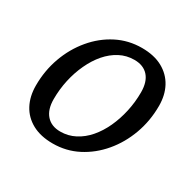

<svg xmlns="http://www.w3.org/2000/svg" viewBox="-118 -629 782 769"><g transform="rotate(30 272.5 -245.0)"><path d="M331.5 -500.5Q388 -500.5 426.8 -479.2Q465.5 -458 485.8 -420.5Q506 -383 506 -333Q506 -264 483.5 -202.2Q461 -140.5 420.8 -92.8Q380.5 -45 327.2 -17.5Q274 10 212 10Q156 10 117 -11.2Q78 -32.5 58 -70.2Q38 -108 38 -158Q38 -226.5 60.2 -288.2Q82.5 -350 122.8 -398Q163 -446 216.2 -473.2Q269.5 -500.5 331.5 -500.5ZM214.5 -46.5Q250.5 -46.5 281.8 -62.8Q313 -79 337.8 -107.8Q362.5 -136.5 380 -174.5Q397.5 -212.5 407 -256Q416.5 -299.5 416.5 -344.5Q416.5 -392.5 393.8 -418.2Q371 -444 329 -444Q293 -444 262 -427.8Q231 -411.5 206.2 -382.8Q181.5 -354 163.8 -316Q146 -278 136.5 -234.8Q127 -191.5 127 -146Q127 -98.5 150 -72.5Q173 -46.5 214.5 -46.5Z"/></g></svg>

Font: Newsreader 9pt
Style: Italic
Weight: 400
Italic angle: -17°
Designer: Hugues Gentile
Foundry: Production Type
Version: Version 1.003